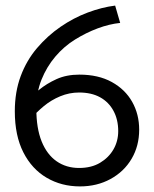

<svg xmlns="http://www.w3.org/2000/svg" viewBox="-20 -654 551 687"><path d="M69 -285 90 -228Q110 -252 136.5 -274Q163 -296 195.5 -309.5Q228 -323 263 -323Q307 -323 338 -306Q369 -289 386 -257.5Q403 -226 403 -185Q403 -149 386 -119.5Q369 -90 338 -71.5Q307 -53 263 -53Q217 -53 182.5 -77Q148 -101 129 -148Q110 -195 110 -265Q110 -323 128.5 -369Q147 -415 178 -451.5Q209 -488 248.5 -512.5Q288 -537 329.5 -552.5Q371 -568 410 -572L392 -634Q344 -628 293.5 -609Q243 -590 196.5 -558Q150 -526 112.5 -482Q75 -438 54 -381.5Q33 -325 33 -256Q33 -169 63.5 -109Q94 -49 147 -18Q200 13 266 13Q327 13 375.5 -13.5Q424 -40 451 -86Q478 -132 478 -190Q478 -245 453 -289.5Q428 -334 380 -360.5Q332 -387 264 -387Q218 -387 182.5 -371Q147 -355 119 -332Q91 -309 69 -285Z"/></svg>

Font: Catamaran
Style: Regular
Weight: 400
Designer: Pria Ravichandran
Version: Version 2.000